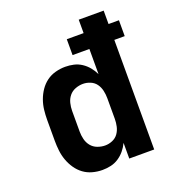

<svg xmlns="http://www.w3.org/2000/svg" viewBox="-135 -841 869 955"><g transform="rotate(-20 300.0 -363.5)"><path d="M245 8Q219 8 193 1Q167 -6 146 -21.5Q125 -37 110 -59Q95 -81 86 -106Q77 -131 74 -157.5Q71 -184 71 -210V-320Q71 -346 74 -372.5Q77 -399 86 -424Q95 -449 110 -471Q125 -493 146 -508.5Q167 -524 193 -531Q219 -538 245 -538Q268 -538 290 -533Q312 -528 331 -515.5Q350 -503 364.5 -485.5Q379 -468 389 -447V-580H300V-664H389V-735H521V-664H576V-580H521V0H389V-83Q379 -62 364.5 -44.5Q350 -27 331 -14.5Q312 -2 290 3Q268 8 245 8ZM299 -102Q319 -102 338 -110Q357 -118 368.5 -134Q380 -150 384.5 -170Q389 -190 389 -210V-320Q389 -340 384.5 -360Q380 -380 368.5 -396Q357 -412 338 -420Q319 -428 299 -428Q279 -428 259 -420.5Q239 -413 226 -397Q213 -381 208 -360.5Q203 -340 203 -320V-210Q203 -190 208 -169.5Q213 -149 226 -133Q239 -117 259 -109.5Q279 -102 299 -102Z"/></g></svg>

Font: Iosevka Curly XBdEx
Style: Regular
Weight: 800
Width: 7
Monospace: yes
Designer: Belleve Invis
Foundry: Belleve Invis
Version: Version 11.1.0; ttfautohint (v1.8.3)